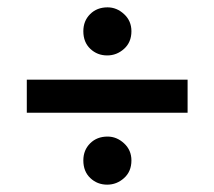

<svg xmlns="http://www.w3.org/2000/svg" viewBox="-20 -633 584 523"><path d="M53 -326V-416H491V-326ZM272 -482Q245 -482 226 -500Q207 -518 207 -548Q207 -576 225.5 -594.5Q244 -613 273 -613Q298 -613 318 -594.5Q338 -576 338 -548Q338 -518 318 -500Q298 -482 272 -482ZM272 -130Q245 -130 226 -148Q207 -166 207 -196Q207 -224 225.5 -242.5Q244 -261 273 -261Q298 -261 318 -242.5Q338 -224 338 -196Q338 -166 318 -148Q298 -130 272 -130Z"/></svg>

Font: Instrument Sans SemiCondensed SemiBold
Style: Regular
Weight: 600
Width: 4
Designer: Rodrigo Fuenzalida
Foundry: fragTYPE
Version: Version 1.000;gftools[0.9.28]